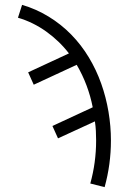

<svg xmlns="http://www.w3.org/2000/svg" viewBox="-20 -548 540 791"><path d="M411 223 352 208Q364 165 370 120.5Q376 76 376 31Q376 11 375 -8.5Q374 -28 371 -48L219 22L196 -29L362 -106Q353 -152 336.5 -196Q320 -240 296 -281L119 -199L96 -250L264 -328Q244 -354 220.5 -376.5Q197 -399 170.5 -418Q144 -437 114.5 -451.5Q85 -466 54 -475L71 -528Q129 -511 180.5 -479.5Q232 -448 273.5 -405.5Q315 -363 346 -311.5Q377 -260 397 -203.5Q417 -147 427 -87.5Q437 -28 437 31Q437 80 430.5 128Q424 176 411 223Z"/></svg>

Font: Iosevka Curly Slab Light
Style: Regular
Weight: 300
Monospace: yes
Designer: Belleve Invis
Foundry: Belleve Invis
Version: Version 22.1.2; ttfautohint (v1.8.4)